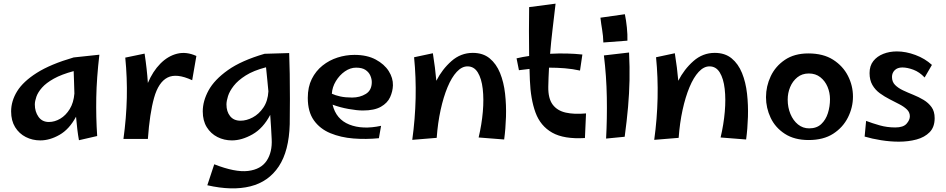

<svg xmlns="http://www.w3.org/2000/svg" viewBox="-20 -756 5186 1053"><path d="M201 14Q158 14 121.5 -4.5Q85 -23 63 -58.5Q41 -94 41 -145Q41 -202 74 -255.5Q107 -309 182 -356.5Q257 -404 384 -441L525 -456Q510 -328 508 -221Q506 -114 513 -10L413 13Q408 -14 404 -47Q400 -80 397 -116Q360 -47 306.5 -16.5Q253 14 201 14ZM171 -183Q171 -144 191 -115.5Q211 -87 248 -87Q280 -87 310.5 -105Q341 -123 362.5 -158Q384 -193 388 -243Q387 -278 386 -309Q385 -340 384 -366Q317 -348 275 -324.5Q233 -301 210.5 -275.5Q188 -250 179.5 -225.5Q171 -201 171 -183Z M791 6H657Q673 -110 675.5 -219.5Q678 -329 667 -440L773 -462Q786 -377 791 -301Q818 -365 859.5 -407Q901 -449 951.5 -461.5Q1002 -474 1057 -449L1034 -316Q948 -356 898.5 -330.5Q849 -305 825 -219.5Q801 -134 791 6Z M1252 14Q1209 14 1172.5 -4.5Q1136 -23 1114 -58.5Q1092 -94 1092 -145Q1092 -202 1124 -260.5Q1156 -319 1230 -371.5Q1304 -424 1431 -461L1566 -465Q1568 -418 1569 -351.5Q1570 -285 1570 -212.5Q1570 -140 1569 -75Q1565 72 1509 156.5Q1453 241 1353 266Q1253 291 1117 260L1155 145Q1270 190 1340.5 181.5Q1411 173 1442.5 125.5Q1474 78 1470 6Q1468 -26 1466.5 -58.5Q1465 -91 1462 -126Q1423 -52 1364.5 -19Q1306 14 1252 14ZM1222 -183Q1222 -144 1242 -119Q1262 -94 1299 -94Q1332 -94 1366 -112Q1400 -130 1424.5 -166Q1449 -202 1452 -255Q1449 -285 1446 -317.5Q1443 -350 1439 -387Q1370 -369 1327.5 -342Q1285 -315 1262 -285.5Q1239 -256 1230.5 -229Q1222 -202 1222 -183Z M2058 2Q1987 9 1918 3.5Q1849 -2 1792 -25.5Q1735 -49 1701.5 -96Q1668 -143 1668 -219Q1668 -279 1690 -323Q1712 -367 1749 -396.5Q1786 -426 1831.5 -440.5Q1877 -455 1924 -455Q1993 -455 2040.5 -429.5Q2088 -404 2112 -366Q2136 -328 2135 -288Q2134 -255 2119.5 -223Q2105 -191 2069 -170.5Q2033 -150 1970 -150Q1938 -150 1891 -158.5Q1844 -167 1804 -182Q1823 -102 1895.5 -73Q1968 -44 2070 -66ZM1933 -385Q1901 -385 1871.5 -364.5Q1842 -344 1822 -311Q1802 -278 1800 -242Q1819 -233 1846.5 -227Q1874 -221 1911 -221Q1954 -221 1986.5 -241Q2019 -261 2019 -306Q2019 -323 2011 -341.5Q2003 -360 1984.5 -372.5Q1966 -385 1933 -385Z M2375 0 2241 11Q2273 -221 2251 -442L2354 -464Q2367 -383 2373 -313Q2405 -376 2456 -421Q2507 -466 2573 -466Q2629 -466 2665.5 -436Q2702 -406 2722.5 -355.5Q2743 -305 2750 -242.5Q2757 -180 2755 -115Q2753 -50 2745 9L2605 -2Q2622 -74 2628 -143Q2634 -212 2627.5 -268.5Q2621 -325 2600.5 -358.5Q2580 -392 2544 -392Q2513 -392 2485 -362Q2457 -332 2434.5 -278Q2412 -224 2396.5 -153Q2381 -82 2375 0Z M3188 1Q3073 8 3008.5 -28.5Q2944 -65 2917 -138.5Q2890 -212 2886 -317Q2885 -348 2884 -378Q2855 -375 2826 -371L2813 -436Q2846 -444 2882 -449Q2881 -520 2881 -585.5Q2881 -651 2882 -717L3027 -736Q3018 -659 3010 -591.5Q3002 -524 2997 -461Q3091 -466 3174 -457L3161 -369Q3121 -378 3078 -381.5Q3035 -385 2991 -385Q2988 -330 2987 -280Q2986 -216 3011 -182.5Q3036 -149 3082.5 -138.5Q3129 -128 3194 -134Z M3289 -523Q3288 -560 3282.5 -592Q3277 -624 3273 -659L3407 -678Q3414 -645 3418 -605.5Q3422 -566 3421 -533ZM3406 -6 3304 4Q3310 -105 3308 -222Q3306 -339 3292 -452L3430 -468Q3434 -387 3432.5 -315.5Q3431 -244 3424.5 -169.5Q3418 -95 3406 -6Z M3702 0 3568 11Q3600 -221 3578 -442L3681 -464Q3694 -383 3700 -313Q3732 -376 3783 -421Q3834 -466 3900 -466Q3956 -466 3992.5 -436Q4029 -406 4049.5 -355.5Q4070 -305 4077 -242.5Q4084 -180 4082 -115Q4080 -50 4072 9L3932 -2Q3949 -74 3955 -143Q3961 -212 3954.5 -268.5Q3948 -325 3927.5 -358.5Q3907 -392 3871 -392Q3840 -392 3812 -362Q3784 -332 3761.5 -278Q3739 -224 3723.5 -153Q3708 -82 3702 0Z M4415 12Q4337 12 4284.5 -22Q4232 -56 4206.5 -110Q4181 -164 4181 -223Q4181 -283 4207 -338Q4233 -393 4285 -428Q4337 -463 4413 -463Q4495 -463 4549 -428.5Q4603 -394 4630.5 -340Q4658 -286 4658 -226Q4658 -167 4630.5 -112Q4603 -57 4549.5 -22.5Q4496 12 4415 12ZM4418 -52Q4459 -52 4484 -75.5Q4509 -99 4520.5 -135.5Q4532 -172 4532 -212Q4532 -248 4518.5 -280Q4505 -312 4479 -332.5Q4453 -353 4416 -353Q4379 -353 4353 -332Q4327 -311 4313.5 -278.5Q4300 -246 4300 -210Q4300 -167 4315 -131Q4330 -95 4356.5 -73.5Q4383 -52 4418 -52Z M4910 21Q4862 21 4812 13Q4762 5 4722 -7L4730 -93Q4764 -80 4804.5 -68.5Q4845 -57 4890 -57Q4934 -57 4952 -77.5Q4970 -98 4970 -118Q4970 -140 4954 -155.5Q4938 -171 4913 -184Q4888 -197 4859.5 -211.5Q4831 -226 4805.5 -244.5Q4780 -263 4764.5 -290Q4749 -317 4749 -355Q4749 -395 4769.5 -421Q4790 -447 4824 -460.5Q4858 -474 4899 -474Q4948 -474 5000.5 -454.5Q5053 -435 5091 -400L5051 -331Q5023 -361 4989.5 -373.5Q4956 -386 4929 -386Q4902 -386 4887 -371Q4872 -356 4872 -334Q4872 -307 4889 -290Q4906 -273 4932.5 -260.5Q4959 -248 4989 -236Q5019 -224 5045.5 -208Q5072 -192 5089 -168.5Q5106 -145 5106 -108Q5106 -59 5078.5 -31Q5051 -3 5006.5 9Q4962 21 4910 21Z"/></svg>

Font: Marhey
Style: Regular
Weight: 400
Designer: Nur Syamsi & Bustanul Arifin
Foundry: Namelatype
Version: Version 1.000; ttfautohint (v1.8.4.7-5d5b)